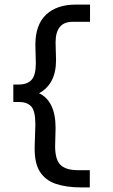

<svg xmlns="http://www.w3.org/2000/svg" viewBox="-20 -726 490 836"><path d="M333 90Q269 90 223 74.5Q177 59 153 20.5Q129 -18 131 -89L134 -184Q134 -244 115.5 -263Q97 -282 63 -282H38V-358H62Q99 -358 117.5 -378.5Q136 -399 136 -451L134 -531Q134 -618 180.5 -662Q227 -706 310 -706H372V-631H296Q222 -631 222 -541L224 -464Q224 -360 150 -320Q185 -304 203.5 -266Q222 -228 222 -169L220 -89Q220 -31 243.5 -8Q267 15 320 15H371V90Z"/></svg>

Font: Inconsolata SemiCondensed SemiBold
Style: Regular
Weight: 600
Width: 4
Monospace: yes
Designer: Raph Levien, Cyreal, Brenton Simpson
Foundry: Raph Levien, Cyreal, Google
Version: Version 3.001; ttfautohint (v1.8.2.53-6de2)